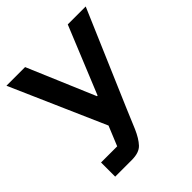

<svg xmlns="http://www.w3.org/2000/svg" viewBox="-193 -626 952 952"><g transform="rotate(-45 283.0 -150.0)"><path d="M67.5 200V100.8H180.8L223.3 -2.5L5 -500H135.8L285.8 -145.8H290L435 -500H560.8L346.7 0L303.3 103.3Q283.3 149.2 259.6 174.6Q235.8 200 184.2 200Z"/></g></svg>

Font: Funnel Display Light SemiBold
Style: Regular
Weight: 600
Version: Version 1.000